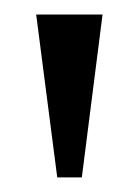

<svg xmlns="http://www.w3.org/2000/svg" viewBox="-20 -735 177 267"><path d="M59.6 -488.3 30.3 -714.8H122.6L93.8 -488.3Z"/></svg>

Font: Pontano Sans SemiBold
Style: Regular
Weight: 600
Designer: Vernon Adams
Foundry: Vernon Adams
Version: Version 2.001